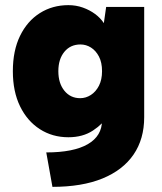

<svg xmlns="http://www.w3.org/2000/svg" viewBox="-20 -527 630 747"><path d="M393 -500H541V-71Q541 14 499.5 74.5Q458 135 378.5 167.5Q299 200 184 200L160 66Q266 66 321.5 34Q377 2 377 -59V-61L403 -80Q381 -45 341.5 -19Q302 7 246 7Q184 7 135 -24.5Q86 -56 58 -113.5Q30 -171 30 -250Q30 -330 58 -387.5Q86 -445 135 -476Q184 -507 246 -507Q276 -507 302.5 -497.5Q329 -488 350 -472.5Q371 -457 384 -437ZM207 -250Q207 -203 230.5 -174Q254 -145 292 -145Q314 -145 333.5 -157.5Q353 -170 365 -193.5Q377 -217 377 -250Q377 -284 365 -307Q353 -330 334 -342Q315 -354 293 -354Q254 -354 230.5 -325.5Q207 -297 207 -250Z"/></svg>

Font: Albert Sans Black
Style: Regular
Weight: 900
Designer: Andreas Rasmussen
Foundry: a.Foundry
Version: Version 1.025